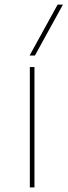

<svg xmlns="http://www.w3.org/2000/svg" viewBox="-20 -810 292 830"><path d="M109 -520H129V0H109ZM108 -570 229 -790H252L131 -570Z"/></svg>

Font: Enso Thin
Style: Regular
Weight: 100
Designer: Coji Morishita
Foundry: UNDERFOREST DESIGN
Version: Version 1.000